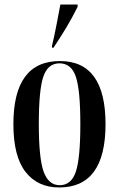

<svg xmlns="http://www.w3.org/2000/svg" viewBox="-20 -816 524 846"><path d="M241 10Q445 10 445 -269Q445 -547 244 -547Q39 -547 39 -269Q39 -127 92.5 -58.5Q146 10 241 10ZM243 0Q194 0 172.5 -59Q151 -118 151 -269Q151 -420 171 -478.5Q191 -537 242 -537Q294 -537 314 -478.5Q334 -420 334 -269Q334 -118 314 -59Q294 0 243 0ZM209 -606H216Q247 -653 271.5 -693.5Q296 -734 322 -786V-796H246Q237 -750 228.5 -704.5Q220 -659 209 -614Z"/></svg>

Font: Noto Serif Display Condensed Semi
Style: Regular
Weight: 600
Width: 3
Designer: Monotype Design Team
Foundry: Monotype Imaging Inc.
Version: Version 1.900